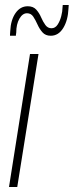

<svg xmlns="http://www.w3.org/2000/svg" viewBox="-20 -748 295 768"><path d="M49 0H16L100 -532H134ZM20 -605Q20 -609 20 -609Q20 -609 21 -624Q23 -668 42 -695.5Q61 -723 91 -723Q113 -723 125 -709.5Q137 -696 144.5 -678.5Q152 -661 161.5 -648Q171 -635 186 -635Q201 -635 210.5 -649.5Q220 -664 225 -683.5Q230 -703 230 -717Q231 -723 231 -728H255Q255 -725 254.5 -723Q254 -721 254 -715Q252 -667 233 -636Q214 -605 183 -605Q162 -605 150 -618.5Q138 -632 130 -650Q122 -668 113 -681.5Q104 -695 88 -695Q70 -695 57.5 -673Q45 -651 45 -618Q43 -604 43.5 -605.5Q44 -607 44 -605Z"/></svg>

Font: Georama SemiCondensed ExtraLight
Style: Italic
Weight: 200
Width: 4
Italic angle: -9°
Designer: Jean-Baptiste Levee
Foundry: Production Type
Version: Version 1.000